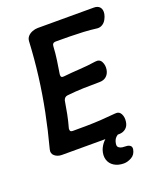

<svg xmlns="http://www.w3.org/2000/svg" viewBox="-151 -766 848 1019"><g transform="rotate(-20 272.5 -256.0)"><path d="M544 -621Q541 -606 533 -591.5Q525 -577 512 -569Q499 -561 484 -562Q446 -567 408 -569Q370 -571 330.5 -571.5Q291 -572 251 -572Q241 -572 236 -566.5Q231 -561 231 -551Q229 -514 223.5 -475.5Q218 -437 212 -401Q211 -390 215 -386Q219 -382 229 -383Q276 -388 320.5 -390.5Q365 -393 412 -400Q437 -404 447.5 -384Q458 -364 454 -339Q450 -316 435 -303Q420 -290 397 -290Q349 -290 303.5 -288.5Q258 -287 213 -282Q204 -281 198.5 -276Q193 -271 190 -262Q184 -225 177 -189Q170 -153 159 -114Q158 -104 161.5 -99.5Q165 -95 175 -95Q217 -95 256 -95.5Q295 -96 334.5 -98.5Q374 -101 416 -105Q440 -108 450 -88.5Q460 -69 456 -44Q453 -21 437.5 -8Q422 5 399 5H77Q53 5 36.5 -8.5Q20 -22 26 -45Q52 -143 71 -238Q90 -333 102 -428.5Q114 -524 119 -622Q120 -638 130 -649Q140 -660 155.5 -666Q171 -672 186 -672H503Q526 -672 537 -658.5Q548 -645 544 -621ZM371 160Q339 160 316.5 146Q294 132 286.5 107.5Q279 83 289 53Q297 32 311.5 15.5Q326 -1 348 -13Q370 -25 398 -32L422 -10Q422 -10 409 -5Q396 0 382.5 12.5Q369 25 366 48Q364 62 372 68.5Q380 75 391.5 76.5Q403 78 413 78Q425 78 434.5 84.5Q444 91 442 106Q437 135 414.5 147.5Q392 160 371 160Z"/></g></svg>

Font: Winky Sans Medium
Style: Italic
Weight: 500
Italic angle: -8.97852°
Designer: Simon Atzbach
Foundry: typofactur
Version: Version 1.205